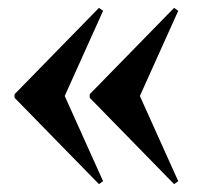

<svg xmlns="http://www.w3.org/2000/svg" viewBox="-20 -505 506 488"><path d="M242 -44.5 231.5 -37 17 -256.5V-265.5L231.5 -485L242 -477.5L144.5 -261ZM433 -44.5 422.5 -37 208 -256.5V-265.5L422.5 -485L433 -477.5L335.5 -261Z"/></svg>

Font: Newsreader 72pt
Style: Bold
Weight: 700
Designer: Hugues Gentile
Foundry: Production Type
Version: Version 1.003; ttfautohint (v1.8.3)